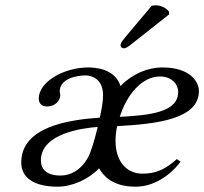

<svg xmlns="http://www.w3.org/2000/svg" viewBox="-20 -693 769 723"><path d="M368 -334C368 -312 364 -288 356 -250C239 -242 60 -216 60 -81C60 -26 105 10 197 10C252 10 314 -18 353 -59C368 -34 400 10 491 10C557 10 619 -30 660 -84L646 -94C607 -59 571 -39 517 -39C455 -39 415 -87 415 -163C415 -180 417 -199 421 -218C569 -226 729 -244 729 -350C729 -386 695 -439 592 -439C535 -439 477 -414 434 -369C412 -436 336 -439 312 -439C222 -439 126 -386 126 -322C126 -307 134 -292 158 -292C184 -292 207 -311 207 -336C207 -340 205 -343 205 -349C205 -397 269 -409 302 -409C322 -409 368 -399 368 -334ZM348 -215C336 -165 322 -119 312 -101C284 -51 245 -32 208 -32C155 -32 134 -56 134 -89C134 -191 293 -211 348 -215ZM431 -253C458 -338 515 -405 583 -405C626 -405 651 -376 651 -347C651 -269 541 -259 431 -253ZM551 -671 451 -552C441 -539 436 -535 434 -524C433 -517 439 -511 446 -511C453 -511 461 -515 479 -530L617 -639L616 -650C597 -672 572 -673 566 -673C561 -673 554 -672 551 -671Z"/></svg>

Font: Libertinus Serif
Style: Italic
Weight: 400
Italic angle: -12°
Designer: Philipp H. Poll, Khaled Hosny
Foundry: Caleb Maclennan
Version: Version 7.050;RELEASE